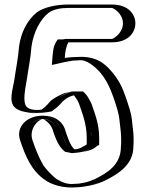

<svg xmlns="http://www.w3.org/2000/svg" viewBox="-20 -738 647 848"><path d="M334 -82C354 -82 369 -97 383 -104V-129C383 -134 383 -138 382 -142C382 -195 364 -236 350 -277L344 -289C339 -298 332 -311 324 -319H310C305 -317 290 -315 286 -314C271 -308 258 -302 244 -293C235 -287 230 -279 223 -272C213 -261 202 -252 189 -243C149 -233 93 -237 69 -258C37 -286 58 -349 64 -391C70 -436 81 -486 84 -533C93 -598 122 -655 163 -688C192 -709 235 -718 283 -718H474C519 -718 558 -680 558 -635C558 -590 519 -551 474 -551H276C272 -550 268 -550 265 -549H262C250 -529 249 -507 246 -476C268 -481 291 -486 316 -486C323 -487 330 -487 338 -487C394 -487 431 -452 458 -420C477 -396 491 -370 504 -340L516 -310C528 -275 541 -239 544 -196C546 -175 550 -153 550 -129V-110C550 -103 550 -97 549 -90C549 -6 482 35 425 63C407 72 386 79 364 83L338 87L316 89C267 94 232 79 201 62C182 49 152 17 138 -3C118 -38 102 -76 88 -118C73 -168 108 -212 144 -223C198 -240 241 -201 250 -159C261 -130 270 -94 294 -78C294 -77 294 -77 295 -77H298C311 -78 323 -79 334 -82ZM264 -564H254C236 -539 234 -511 231 -477L229 -457L249 -461C272 -466 293 -471 316 -471H317C323 -472 330 -472 338 -472C387 -472 420 -442 446 -411C465 -387 478 -363 490 -334L502 -305C514 -269 526 -236 529 -195C531 -173 535 -152 535 -129V-110C535 -104 535 -97 534 -91V-90C534 -15 475 21 418 49C401 57 381 64 361 68L336 72L315 74C270 79 237 65 209 49C193 38 163 6 151 -11C131 -45 115 -83 102 -123C90 -164 118 -200 148 -209C192 -223 228 -192 236 -155C246 -128 255 -90 283 -68C284 -67 294 -62 295 -62H299C311 -63 325 -64 336 -67C357 -68 369 -79 376 -82C384 -85 388 -90 390 -91L398 -95V-129C398 -192 378 -240 364 -283L357 -296C351 -306 341 -323 330 -334H308C304 -333 288 -329 282 -328C266 -321 252 -316 236 -306C224 -298 217 -287 212 -282C203 -273 193 -264 183 -257C148 -249 96 -254 79 -269C57 -288 72 -341 79 -389C85 -433 96 -484 99 -531C108 -594 135 -646 172 -676C197 -694 237 -703 283 -703H474C511 -703 543 -671 543 -635C543 -599 510 -566 474 -566H275C271 -565 266 -564 264 -564ZM535 -110V-129C535 -152 531 -173 529 -195C526 -236 514 -269 502 -305L490 -334C478 -363 465 -387 446 -411C420 -442 387 -472 338 -472C330 -472 323 -472 317 -471H316C293 -471 272 -466 249 -461L229 -457L231 -477C234 -511 236 -539 254 -564H264C266 -564 271 -565 275 -566H474C510 -566 543 -599 543 -635C543 -671 511 -703 474 -703H283C237 -703 197 -694 172 -676C135 -646 108 -594 99 -531C96 -484 85 -433 79 -389C72 -341 57 -288 79 -269C96 -254 148 -249 183 -257C193 -264 203 -273 212 -282C217 -287 224 -298 236 -306C251 -316 264 -322 280 -328C286 -330 304 -333 308 -334H330C341 -323 351 -306 357 -296L364 -283C378 -240 398 -192 398 -129V-95L390 -91C380 -86 363 -68 336 -67C325 -64 311 -63 299 -62H295C294 -62 284 -67 283 -68C255 -90 246 -128 236 -155C229 -188 199 -216 160 -211C122 -206 88 -168 102 -123C115 -83 131 -45 151 -11C163 6 193 38 209 49C237 65 270 79 315 74L336 72L361 68C381 64 401 57 418 49C475 21 534 -15 534 -90V-91C535 -97 535 -104 535 -110ZM276 -551H474C519 -551 558 -590 558 -635C558 -680 519 -718 474 -718H283C235 -718 193 -709 163 -688C122 -655 94 -599 84 -533C81 -487 70 -436 64 -391C57 -349 36 -285 69 -257C94 -235 151 -234 189 -243C201 -251 213 -261 223 -272C230 -279 235 -287 244 -293C258 -302 271 -308 286 -314C293 -315 306 -318 310 -319H324C332 -310 340 -297 344 -289L350 -277C365 -232 383 -188 383 -129V-104C368 -97 356 -83 335 -82C325 -81 311 -78 298 -77C270 -89 261 -130 250 -159C239 -204 196 -239 143 -223C107 -212 73 -168 88 -118C102 -76 117 -39 138 -4C149 15 181 49 200 62C227 81 268 94 316 89L338 87L364 83C385 79 406 72 425 63C482 35 549 -6 549 -90C550 -95 550 -104 550 -110V-129C550 -153 546 -175 544 -196C541 -241 528 -274 516 -310L504 -340C491 -371 478 -394 458 -420C431 -452 394 -487 338 -487C330 -487 321 -486 316 -486C290 -486 268 -481 246 -476C249 -507 250 -529 262 -549H265C268 -550 272 -550 276 -551ZM258 -564H235L228 -553C214 -530 214 -508 211 -477L209 -451L262 -463C285 -468 302 -471 316 -471H320C326 -472 330 -472 338 -472C361 -472 396 -449 425 -415C444 -391 458 -367 470 -337L481 -308C493 -272 506 -237 509 -195C511 -174 515 -152 515 -129V-110C515 -103 515 -97 514 -90C514 -9 453 26 399 53C383 60 367 66 351 69L328 73L308 74C281 77 260 70 230 53C214 42 184 10 172 -7C152 -41 137 -79 123 -120C108 -168 147 -210 169 -212C177 -211 208 -190 215 -157C225 -130 237 -91 267 -68C268 -68 294 -62 295 -62H302C314 -63 328 -64 346 -68C392 -73 404 -91 410 -94L418 -98V-129C418 -191 399 -236 384 -280L378 -292C373 -301 366 -315 356 -325L347 -334H298C289 -331 277 -329 266 -327C248 -320 232 -312 215 -301C201 -292 197 -284 191 -278C183 -269 174 -261 164 -254C141 -250 113 -253 100 -264C77 -284 92 -347 99 -390C105 -434 116 -485 119 -532C128 -596 157 -651 194 -681C217 -697 246 -703 283 -703H474C482 -702 523 -678 523 -635C523 -593 483 -567 474 -566H269C265 -565 261 -565 258 -564ZM309 -78C289 -96 279 -132 270 -157C261 -196 229 -225 175 -227C101 -230 50 -180 68 -121C92 -48 119 16 179 57C206 76 255 95 323 89L346 87L375 82C401 77 424 69 445 59C505 29 569 -12 569 -90C570 -97 570 -103 570 -110V-129C570 -152 566 -173 564 -195C561 -238 548 -270 536 -307L525 -337C513 -367 499 -390 479 -415C455 -443 421 -487 338 -487C314 -487 283 -485 266 -482C268 -509 271 -531 282 -551H474C553 -551 578 -601 578 -635C578 -669 553 -718 474 -718H283C226 -718 174 -706 142 -683C101 -649 73 -597 64 -532C61 -485 50 -434 44 -390C37 -343 16 -289 47 -262C78 -235 157 -235 208 -246C221 -255 234 -265 245 -277C260 -295 281 -312 307 -317C314 -308 319 -299 323 -293L329 -280C344 -236 363 -190 363 -129V-100C344 -89 333 -80 309 -78Z"/></svg>

Font: Blanket
Style: Black
Weight: 900
Foundry: Cannot Into Space Fonts
Version: Version 0.9